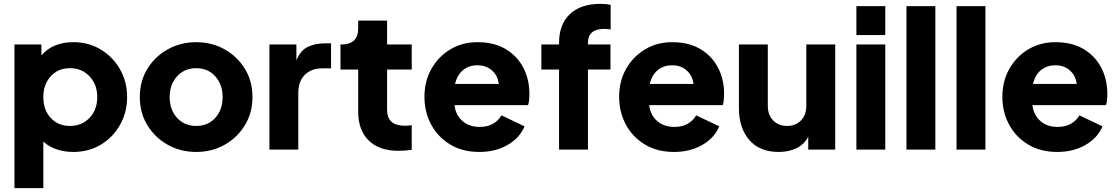

<svg xmlns="http://www.w3.org/2000/svg" viewBox="-20 -777 5803 997"><path d="M55 200H205V-42Q234 -15 274.5 -1.5Q315 12 361 12Q441 12 504 -26Q567 -64 603.5 -129Q640 -194 640 -273Q640 -353 603 -417.5Q566 -482 503 -520Q440 -558 362 -558Q253 -558 195 -489V-546H55ZM343 -123Q282 -123 243.5 -164.5Q205 -206 205 -273Q205 -339 243.5 -381Q282 -423 343 -423Q405 -423 445 -380.5Q485 -338 485 -273Q485 -207 445 -165Q405 -123 343 -123Z M999 12Q1080 12 1146 -25Q1212 -62 1251.5 -126.5Q1291 -191 1291 -273Q1291 -356 1251.5 -420Q1212 -484 1146 -521Q1080 -558 999 -558Q918 -558 851.5 -521Q785 -484 745.5 -420Q706 -356 706 -273Q706 -191 745.5 -126.5Q785 -62 851.5 -25Q918 12 999 12ZM999 -123Q938 -123 899.5 -165Q861 -207 861 -273Q861 -338 899.5 -380.5Q938 -423 999 -423Q1060 -423 1098 -380.5Q1136 -338 1136 -273Q1136 -207 1098 -165Q1060 -123 999 -123Z M1379 0H1529V-294Q1529 -355 1563 -388.5Q1597 -422 1652 -422H1699V-552H1667Q1617 -552 1578.5 -533.5Q1540 -515 1519 -464V-546H1379Z M2048 6Q2085 6 2118 1V-127Q2097 -124 2083 -124Q1990 -124 1990 -207V-416H2118V-546H1990V-670H1840V-630Q1840 -546 1753 -546H1748V-416H1840V-197Q1840 -101 1894.5 -47.5Q1949 6 2048 6Z M2469 12Q2553 12 2616 -24.5Q2679 -61 2704 -121L2584 -178Q2568 -150 2539.5 -134Q2511 -118 2471 -118Q2416 -118 2381 -149Q2346 -180 2340 -231H2722Q2726 -242 2727.5 -257.5Q2729 -273 2729 -289Q2729 -365 2697.5 -425.5Q2666 -486 2606 -522Q2546 -558 2459 -558Q2381 -558 2319 -521Q2257 -484 2220.5 -420Q2184 -356 2184 -274Q2184 -195 2219 -130Q2254 -65 2318 -26.5Q2382 12 2469 12ZM2459 -438Q2505 -438 2535 -411Q2565 -384 2570 -341H2343Q2354 -388 2384.5 -413Q2415 -438 2459 -438Z M2883 0H3033V-416H3150V-546H3033V-554Q3033 -627 3118 -627Q3132 -627 3151 -624V-752Q3128 -757 3098 -757Q2996 -757 2939.5 -704Q2883 -651 2883 -554V-546H2791V-416H2883Z M3480 12Q3564 12 3627 -24.5Q3690 -61 3715 -121L3595 -178Q3579 -150 3550.5 -134Q3522 -118 3482 -118Q3427 -118 3392 -149Q3357 -180 3351 -231H3733Q3737 -242 3738.5 -257.5Q3740 -273 3740 -289Q3740 -365 3708.5 -425.5Q3677 -486 3617 -522Q3557 -558 3470 -558Q3392 -558 3330 -521Q3268 -484 3231.5 -420Q3195 -356 3195 -274Q3195 -195 3230 -130Q3265 -65 3329 -26.5Q3393 12 3480 12ZM3470 -438Q3516 -438 3546 -411Q3576 -384 3581 -341H3354Q3365 -388 3395.5 -413Q3426 -438 3470 -438Z M4024 12Q4076 12 4116 -7.5Q4156 -27 4177 -67V0H4317V-546H4167V-227Q4167 -180 4139 -151.5Q4111 -123 4067 -123Q4023 -123 3995 -151.5Q3967 -180 3967 -227V-546H3817V-215Q3817 -113 3870.5 -50.5Q3924 12 4024 12Z M4427 -595H4577V-745H4427ZM4427 0H4577V-546H4427Z M4687 0H4837V-745H4687Z M4947 0H5097V-745H4947Z M5470 12Q5554 12 5617 -24.5Q5680 -61 5705 -121L5585 -178Q5569 -150 5540.5 -134Q5512 -118 5472 -118Q5417 -118 5382 -149Q5347 -180 5341 -231H5723Q5727 -242 5728.5 -257.5Q5730 -273 5730 -289Q5730 -365 5698.5 -425.5Q5667 -486 5607 -522Q5547 -558 5460 -558Q5382 -558 5320 -521Q5258 -484 5221.5 -420Q5185 -356 5185 -274Q5185 -195 5220 -130Q5255 -65 5319 -26.5Q5383 12 5470 12ZM5460 -438Q5506 -438 5536 -411Q5566 -384 5571 -341H5344Q5355 -388 5385.5 -413Q5416 -438 5460 -438Z"/></svg>

Font: Plus Jakarta Sans ExtraBold
Style: Regular
Weight: 800
Designer: Gumpita Rahayu
Foundry: Tokotype
Version: Version 2.004; ttfautohint (v1.8.3)